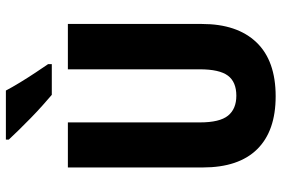

<svg xmlns="http://www.w3.org/2000/svg" viewBox="-176 -794 980 669"><g transform="rotate(-90 314.5 -460.0)"><path d="M565 -247Q565 -124 501 -57Q437 10 313 10Q192 10 128.5 -54.5Q65 -119 65 -244V-714H222V-254Q222 -185 245.5 -156Q269 -127 315 -127Q363 -127 385 -156.5Q407 -186 407 -255V-714H565ZM333 -930Q344 -909 361 -881Q378 -853 396 -826Q414 -799 425 -783V-770H318Q304 -782 282 -801.5Q260 -821 237 -843.5Q214 -866 194 -886.5Q174 -907 162 -920V-930Z"/></g></svg>

Font: Noto Sans Condensed ExtraBold
Style: Regular
Weight: 800
Width: 3
Designer: Monotype Design Team
Foundry: Monotype Imaging Inc.
Version: Version 2.013; ttfautohint (v1.8.4.7-5d5b)